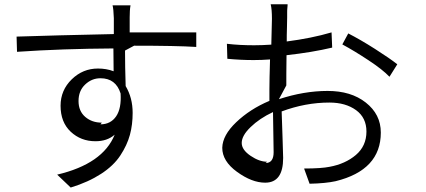

<svg xmlns="http://www.w3.org/2000/svg" viewBox="-20 -798 1969 887"><path d="M450.2 -231.4C419.9 -231.4 394.5 -240.2 374 -257.8C353.5 -275.4 342.8 -299.8 342.8 -331.1C342.8 -362.3 352.5 -387.7 373 -407.2C393.6 -426.8 417 -436.5 444.3 -436.5C491.2 -436.5 522.5 -413.1 537.1 -366.2C540 -320.3 533.2 -285.2 516.6 -260.7C500 -236.3 475.6 -223.6 444.3 -223.6ZM599.6 -586.9C730.5 -586.9 826.2 -585 886.7 -581.1V-648.4C856.4 -648.4 760.7 -648.4 599.6 -648.4H579.1C579.1 -683.6 579.1 -707 579.1 -717.8C579.1 -739.3 580.1 -757.8 583 -773.4H500C502.9 -762.7 504.9 -743.2 505.9 -713.9C505.9 -708 505.9 -696.3 505.9 -678.7C505.9 -661.1 505.9 -648.4 505.9 -640.6C448.2 -639.6 365.2 -637.7 256.8 -634.8C148.4 -631.8 82 -629.9 56.6 -628.9L58.6 -558.6C200.2 -568.4 348.6 -573.2 503.9 -574.2L504.9 -468.8C482.4 -477.5 458 -481.4 432.6 -481.4C385.7 -481.4 345.7 -464.8 311.5 -431.6C277.3 -398.4 259.8 -357.4 259.8 -309.6C259.8 -258.8 275.4 -218.8 306.6 -189.5C337.9 -160.2 376 -145.5 420.9 -145.5C457 -145.5 486.3 -155.3 509.8 -175.8C473.6 -85.9 384.8 -24.4 244.1 8.8L306.6 68.4C361.3 51.8 408.2 30.3 447.3 4.9C486.3 -20.5 515.6 -48.8 536.1 -80.1C556.6 -111.3 571.3 -142.6 580.1 -174.8C588.9 -207 592.8 -241.2 592.8 -276.4C592.8 -323.2 582 -364.3 560.5 -400.4C558.6 -460 557.6 -514.6 557.6 -564.5Z M1213.9 -50.8C1190.4 -50.8 1165 -59.6 1137.7 -78.1C1110.4 -96.7 1096.7 -116.2 1096.7 -137.7C1096.7 -160.2 1110.4 -184.6 1137.7 -210.9C1165 -237.3 1199.2 -260.7 1241.2 -280.3C1243.2 -180.7 1244.1 -119.1 1244.1 -94.7C1244.1 -61.5 1231.4 -44.9 1207 -44.9ZM1302.7 -403.3C1302.7 -431.6 1302.7 -478.5 1303.7 -543C1382.8 -551.8 1453.1 -563.5 1514.6 -578.1L1511.7 -648.4C1449.2 -629.9 1379.9 -616.2 1304.7 -606.4C1304.7 -624 1304.7 -645.5 1305.7 -670.9C1306.6 -696.3 1306.6 -711.9 1306.6 -717.8C1306.6 -723.6 1306.6 -730.5 1306.6 -738.3C1306.6 -746.1 1306.6 -753.9 1307.6 -761.7C1308.6 -769.5 1308.6 -775.4 1308.6 -778.3H1230.5C1234.4 -762.7 1236.3 -740.2 1236.3 -710.9C1236.3 -705.1 1235.4 -665 1233.4 -591.8C1204.1 -589.8 1177.7 -588.9 1154.3 -588.9C1111.3 -588.9 1069.3 -590.8 1028.3 -595.7L1030.3 -526.4C1070.3 -522.5 1111.3 -520.5 1152.3 -520.5C1176.8 -520.5 1202.1 -521.5 1227.5 -523.4C1225.6 -460.9 1224.6 -415 1224.6 -385.7V-332C1164.1 -306.6 1113.3 -273.4 1071.3 -233.4C1029.3 -193.4 1007.8 -154.3 1006.8 -115.2C1006.8 -74.2 1029.3 -37.1 1075.2 -3.9C1121.1 29.3 1164.1 45.9 1205.1 45.9C1260.7 45.9 1288.1 7.8 1288.1 -68.4C1288.1 -82 1287.1 -114.3 1285.2 -165C1283.2 -215.8 1282.2 -254.9 1281.2 -283.2C1354.5 -310.5 1427.7 -324.2 1502 -324.2C1551.8 -324.2 1592.8 -312.5 1625 -289.1C1657.2 -265.6 1672.9 -232.4 1672.9 -190.4C1672.9 -145.5 1656.2 -109.4 1624 -82C1591.8 -54.7 1550.8 -36.1 1502 -27.3C1478.5 -22.5 1439.5 -19.5 1384.8 -19.5L1410.2 50.8C1459 49.8 1499 45.9 1530.3 39.1C1669.9 4.9 1739.3 -70.3 1739.3 -185.5C1739.3 -242.2 1715.8 -288.1 1669.9 -324.2C1624 -360.4 1565.4 -377.9 1493.2 -377.9C1420.9 -377.9 1345.7 -365.2 1268.6 -339.8ZM1561.5 -592.8C1599.6 -572.3 1639.6 -547.9 1682.6 -519.5C1725.6 -491.2 1757.8 -465.8 1779.3 -443.4L1815.4 -501C1792 -519.5 1757.8 -543 1711.9 -572.3C1666 -601.6 1625 -625 1588.9 -643.6Z"/></svg>

Font: Gen Shin Gothic P Normal
Style: Regular
Weight: 300
Designer: [Source Han Sans]
Ryoko NISHIZUKA  (kana & ideographs); Paul D. Hunt (Latin, Greek & Cyrillic); Wenlong ZHANG  (bopomofo
Version: Version 1.002.20150607